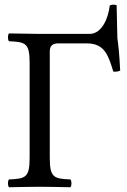

<svg xmlns="http://www.w3.org/2000/svg" viewBox="-20 -788 537 810"><path d="M147 -645C147 -645 68 -646 18 -647C12 -641 12 -620 18 -614C88 -611 105 -606 105 -523V-122C105 -39 88 -34 18 -31C12 -25 12 -4 18 2C57 1 110.2 0 148 0C185.8 0 237 1 277 2C283 -4 283 -25 277 -31C207 -34 190 -39 190 -122V-571C190 -595 202 -605 226 -605H346C421 -605 437 -555 458 -486C467.7 -484.8 477.3 -485.7 487 -490C483.7 -558.2 479.6 -596.6 475.2 -626.7L472 -766C462 -769.7 452.7 -768.8 443 -765C437.2 -711.4 410.4 -648.3 361.9 -645.1C355.7 -645 352 -645 352 -645Z"/></svg>

Font: Libertinus Math
Style: Regular
Weight: 400
Designer: Philipp H. Poll
Foundry: Khaled Hosny
Version: Version 6.2